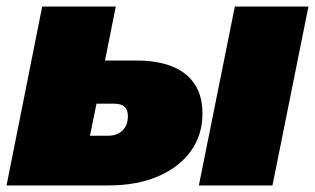

<svg xmlns="http://www.w3.org/2000/svg" viewBox="-21 -567 963 587"><path d="M396 -382Q494 -382 546 -340.5Q598 -299 598 -220Q598 -154 562 -104.5Q526 -55 461.5 -27.5Q397 0 309 0H-1L108 -547H333L300 -382ZM587 0 697 -547H922L812 0ZM309 -152Q337 -152 353.5 -168Q370 -184 370 -212Q370 -250 329 -250H274L254 -152Z"/></svg>

Font: Montserrat Black
Style: Italic
Weight: 900
Italic angle: -11.3°
Designer: Julieta Ulanovsky
Foundry: Julieta Ulanovsky
Version: Version 9.000; ttfautohint (v1.8.4.7-5d5b)